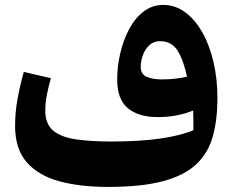

<svg xmlns="http://www.w3.org/2000/svg" viewBox="-20 -734 925 764"><path d="M749.5 -215.8Q750 -232.9 749.5 -255.6Q749 -278.3 748.5 -294.4Q720.2 -282.2 684.3 -275.1Q648.4 -268.1 607.4 -268.1Q530.8 -268.1 488.5 -303.7Q446.3 -339.4 446.3 -416Q446.3 -469.2 458.5 -522Q470.7 -574.7 493.9 -618.2Q517.1 -661.6 551.3 -688Q585.4 -714.4 629.4 -714.4Q676.8 -714.4 716.1 -685.8Q755.4 -657.2 784.4 -606.4Q813.5 -555.7 829.3 -488.3Q845.2 -420.9 845.2 -343.8Q845.2 -258.3 827.1 -192.4Q809.1 -126.5 762.2 -81.5Q715.3 -36.6 629.9 -13.4Q544.4 9.8 410.2 9.8Q299.3 9.8 216.1 -12.7Q132.8 -35.2 86.4 -88.4Q40 -141.6 40 -232.9Q40 -286.6 49.8 -340.6Q59.6 -394.5 74.7 -447.8L182.6 -422.9Q171.9 -386.2 166 -354.5Q160.2 -322.8 160.2 -293.9Q160.2 -239.3 193.1 -213.1Q226.1 -187 285.4 -179Q344.7 -170.9 423.8 -170.9Q538.1 -170.9 619.1 -182.9Q700.2 -194.8 749.5 -215.8ZM724.1 -428.7Q710.4 -494.1 686.8 -532.2Q663.1 -570.3 616.7 -570.3Q592.3 -570.3 575.2 -554.9Q558.1 -539.6 549.1 -515.9Q540 -492.2 540 -467.3Q540 -439 563.7 -428.5Q587.4 -418 623 -418Q676.3 -418 724.1 -428.7Z"/></svg>

Font: Pinar DS2-Bold
Style: Regular
Weight: 700
Designer: Amin Abedi
Version: Version 2.000